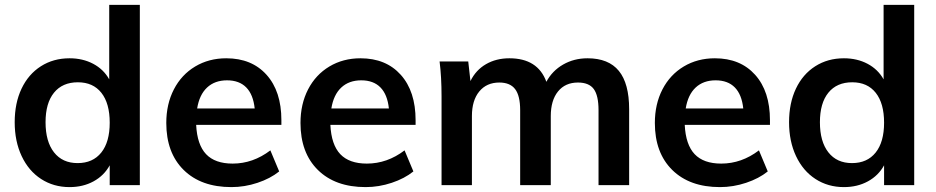

<svg xmlns="http://www.w3.org/2000/svg" viewBox="-20 -756 3821 784"><path d="M551 -736V0H428V-81Q405 -39 362 -15.5Q319 8 264 8Q199 8 148 -25Q97 -58 68.5 -118.5Q40 -179 40 -257Q40 -335 68 -394Q96 -453 147 -485.5Q198 -518 264 -518Q318 -518 360.5 -495.5Q403 -473 426 -432V-736ZM428 -255Q428 -334 394 -377Q360 -420 298 -420Q235 -420 200.5 -377.5Q166 -335 166 -257Q166 -178 200.5 -134Q235 -90 297 -90Q359 -90 393.5 -133Q428 -176 428 -255Z M1129 -246H781Q785 -165 821.5 -126.5Q858 -88 930 -88Q1013 -88 1084 -142L1120 -56Q1084 -27 1031.5 -9.5Q979 8 925 8Q801 8 730 -62Q659 -132 659 -254Q659 -331 690 -391Q721 -451 777 -484.5Q833 -518 904 -518Q1008 -518 1068.5 -450.5Q1129 -383 1129 -265ZM785 -313H1020Q1014 -370 985.5 -399Q957 -428 907 -428Q857 -428 825.5 -398.5Q794 -369 785 -313Z M1677 -246H1329Q1333 -165 1369.5 -126.5Q1406 -88 1478 -88Q1561 -88 1632 -142L1668 -56Q1632 -27 1579.5 -9.5Q1527 8 1473 8Q1349 8 1278 -62Q1207 -132 1207 -254Q1207 -331 1238 -391Q1269 -451 1325 -484.5Q1381 -518 1452 -518Q1556 -518 1616.5 -450.5Q1677 -383 1677 -265ZM1333 -313H1568Q1562 -370 1533.5 -399Q1505 -428 1455 -428Q1405 -428 1373.5 -398.5Q1342 -369 1333 -313Z M2549 -310V0H2424V-306Q2424 -366 2404.5 -392.5Q2385 -419 2340 -419Q2288 -419 2258.5 -382.5Q2229 -346 2229 -282V0H2104V-306Q2104 -365 2083.5 -392Q2063 -419 2019 -419Q1967 -419 1937 -382.5Q1907 -346 1907 -282V0H1783V-362Q1783 -442 1775 -505H1892L1901 -425Q1923 -470 1964.5 -494Q2006 -518 2060 -518Q2176 -518 2211 -422Q2235 -467 2279.5 -492.5Q2324 -518 2379 -518Q2465 -518 2507 -466.5Q2549 -415 2549 -310Z M3124 -246H2776Q2780 -165 2816.5 -126.5Q2853 -88 2925 -88Q3008 -88 3079 -142L3115 -56Q3079 -27 3026.5 -9.5Q2974 8 2920 8Q2796 8 2725 -62Q2654 -132 2654 -254Q2654 -331 2685 -391Q2716 -451 2772 -484.5Q2828 -518 2899 -518Q3003 -518 3063.5 -450.5Q3124 -383 3124 -265ZM2780 -313H3015Q3009 -370 2980.5 -399Q2952 -428 2902 -428Q2852 -428 2820.5 -398.5Q2789 -369 2780 -313Z M3713 -736V0H3590V-81Q3567 -39 3524 -15.5Q3481 8 3426 8Q3361 8 3310 -25Q3259 -58 3230.5 -118.5Q3202 -179 3202 -257Q3202 -335 3230 -394Q3258 -453 3309 -485.5Q3360 -518 3426 -518Q3480 -518 3522.5 -495.5Q3565 -473 3588 -432V-736ZM3590 -255Q3590 -334 3556 -377Q3522 -420 3460 -420Q3397 -420 3362.5 -377.5Q3328 -335 3328 -257Q3328 -178 3362.5 -134Q3397 -90 3459 -90Q3521 -90 3555.5 -133Q3590 -176 3590 -255Z"/></svg>

Font: Muli-Bold
Style: Bold
Weight: 700
Version: Version 2.000